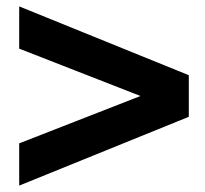

<svg xmlns="http://www.w3.org/2000/svg" viewBox="-20 -580 640 600"><path d="M570 -345V-215L40 0V-132L419 -280L40 -428V-560Z"/></svg>

Font: Tektur SemiCondensed SemiBold
Style: Regular
Weight: 600
Width: 4
Designer: Adam Jagosz
Foundry: Adam Jagosz
Version: Version 1.005;gftools[0.9.30]